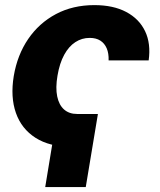

<svg xmlns="http://www.w3.org/2000/svg" viewBox="-20 -573 634 763"><path d="M369.1 -120.1 320.8 170.4H159.7L207.5 -120.1ZM262.7 10.3Q176.8 10.3 121.1 -25.4Q65.4 -61 43.2 -124.3Q21 -187.5 34.7 -271Q48.8 -354.5 92 -418Q135.3 -481.4 202.4 -517.1Q269.5 -552.7 355 -552.7Q430.2 -552.7 481.7 -525.4Q533.2 -498 556.6 -449Q580.1 -399.9 570.8 -333H411.6Q412.6 -360.8 404.1 -380.9Q395.5 -400.9 378.7 -411.6Q361.8 -422.4 336.4 -422.4Q305.2 -422.4 279.3 -405.5Q253.4 -388.7 235.1 -355.2Q216.8 -321.8 208.5 -272.5Q200.2 -224.1 207.3 -189.9Q214.4 -155.8 234.6 -137.9Q254.9 -120.1 286.1 -120.1Z"/></svg>

Font: Inter ExtraBold
Style: Italic
Weight: 800
Italic angle: -9.3988°
Designer: Rasmus Andersson
Foundry: rsms
Version: Version 4.001;git-66647c0bb